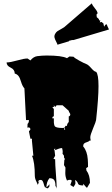

<svg xmlns="http://www.w3.org/2000/svg" viewBox="-20 -1076 680 1163"><path d="M536.1 -1055.7Q539.6 -1043.5 555.2 -1025.1Q570.8 -1006.8 571.3 -994.1Q564.9 -992.7 564.9 -984.9Q564.9 -977.1 566.9 -970.7Q569.8 -969.2 571.5 -967.5Q573.2 -965.8 575 -964.4Q576.7 -962.9 577.1 -961.9Q577.6 -960.9 579.1 -959Q580.6 -957 581.5 -951.7L587.9 -953.1L584.5 -939.9L594.2 -943.4L606 -934.6L610.8 -914.1L617.7 -925.8L626.5 -929.2Q627.9 -921.9 640.1 -897.5L427.2 -834Q422.4 -833 420.4 -833Q418.5 -833 418.5 -834L397.5 -828.6L398.4 -826.2L328.1 -805.2Q327.1 -811 320.1 -824Q313 -836.9 310.3 -847.9Q307.6 -858.9 313.7 -870.4Q319.8 -881.8 328.4 -887.5Q336.9 -893.1 350.3 -900.1Q363.8 -907.2 368.7 -911.1ZM405.8 44.4 415 18.6 409.2 13.7H396.5Q396.5 14.6 385.7 17.6Q375.5 -4.4 375.5 -27.1Q375.5 -49.8 376.5 -61L367.7 -76.2L370.1 -112.8L372.6 -107.9L374 -111.3L367.7 -122.1V-132.8L358.9 -144.5L359.9 -155.8Q359.9 -165.5 356 -179.2Q345.7 -179.2 331.3 -173.6Q316.9 -168 314 -167V-178.2L306.2 -167H310.1L314 -132.8L303.7 -113.8L314 -111.3Q314 -81.1 318.6 -23.7Q323.2 33.7 323.2 63.5L315.9 49.3L314.9 46.9L315.9 48.3Q315.9 26.4 308.3 14.9Q300.8 3.4 279.3 3.4Q261.2 25.9 261.2 59.6Q277.3 44.9 279.3 39.6V53.2L270.5 64.5Q252.9 64.5 251 49.3Q251 51.3 252 54.7Q252.9 58.1 252.9 59.6Q249 54.2 246.1 42Q243.2 29.8 238.8 21.7Q234.4 13.7 225.6 13.7Q210 13.7 210 32.2Q210.4 28.8 213.4 25.4Q216.3 22 217.8 22L209 43.5Q206.5 36.1 201.7 26.4Q190.9 5.9 190.9 -11.2Q190.9 -92.8 173.8 -132.8H182.1L173.3 -224.6L173.8 -235.8H164.1L155.3 -280.3L164.1 -291.5Q164.1 -304.2 152.3 -304.2L146 -302.7L147 -325.7Q155.3 -332 155.3 -348.6H137.7L127.9 -540.5Q115.2 -554.7 107.9 -579.8Q100.6 -605 91.8 -616Q83 -627 69.3 -630.4Q69.3 -654.8 44.7 -666.3Q20 -677.7 20 -697.8Q42 -697.8 83.7 -709.7Q125.5 -721.7 147 -721.7L164.1 -710Q182.6 -732.4 205.1 -735.8Q235.4 -739.7 262.7 -739.7Q355 -739.7 385.7 -723.6L400.9 -733.9L425.3 -732.4Q431.2 -724.6 460.7 -708.5Q490.2 -692.4 502.4 -688.2Q514.6 -684.1 533.2 -662.6Q551.8 -641.1 562 -641.1Q576.7 -626.5 576.7 -554.4Q576.7 -482.4 562 -348.6Q561 -339.4 543.9 -298.8Q526.9 -258.3 526.9 -244.6Q526.9 -231 530.3 -225.6L522.5 -224.1Q517.6 -218.3 507.1 -215.3Q496.6 -212.4 490.2 -207.3Q483.9 -202.1 483.9 -189Q508.3 -160.6 511.7 -110.4Q513.2 -92.8 513.2 -64.9L502 -57.6L503.4 -43.5Q524.9 -15.6 524.9 31.7L507.8 60.5L503.4 59.6L483.9 37.1V47.4Q456.5 47.4 453.1 37.1Q448.2 22 435.1 13.7L437 34.2Q437 38.6 431.6 46.6Q426.3 54.7 425.3 56.6ZM375.5 -313.5H385.7Q385.7 -326.7 396.5 -336.9V-371.1Q400.4 -371.1 403.1 -374.8Q405.8 -378.4 405.8 -382.6Q405.8 -386.7 401.1 -393.3Q396.5 -399.9 396.5 -404.8L358.9 -438.5H323.2L314 -427.7L306.2 -438.5V-427.7H296.9L306.2 -415.5V-371.1Q296.9 -371.1 296.9 -359.4H306.2Q306.2 -356.4 306.2 -346.9Q306.2 -337.4 306.4 -331.5Q306.6 -325.7 308.8 -318.1Q311 -310.5 315.9 -307.9Q320.8 -305.2 329.3 -303.2Q337.9 -301.3 357.2 -300.8Q376.5 -300.3 375.5 -313.5ZM375.5 -291.5 367.7 -302.7V-291.5ZM323.2 63.5Q324.2 64.5 324.2 65.4Q324.2 66.4 323.2 67.4ZM314.9 46.9Q314 46.9 314 44.4Z"/></svg>

Font: Butcherman
Style: Regular
Weight: 400
Version: Version 001.004